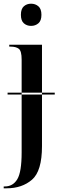

<svg xmlns="http://www.w3.org/2000/svg" viewBox="-29 -778 323 1038"><path d="M12 -267V-277H267V-267ZM139 -638Q162 -638 178.5 -652Q195 -666 195 -698Q195 -730 178.5 -744Q162 -758 139 -758Q116 -758 100 -744Q84 -730 84 -698Q84 -666 100 -652Q116 -638 139 -638ZM-9 240H7Q90 240 144 193.5Q198 147 198 12V-536H21V-526H27Q58 -526 73 -514Q88 -502 88 -456V46Q88 152 64.5 191Q41 230 -3 230H-9Z"/></svg>

Font: Noto Serif Display Condensed Semi
Style: Regular
Weight: 600
Width: 3
Designer: Monotype Design Team
Foundry: Monotype Imaging Inc.
Version: Version 1.900